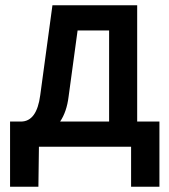

<svg xmlns="http://www.w3.org/2000/svg" viewBox="-20 -554 640 725"><path d="M18 151V-95H59Q119 -95 132 -195L178 -534H498V-95H582V151H475V0H127L125 151ZM239 -189Q232 -132 207 -95H392V-439H273Z"/></svg>

Font: Geist Mono SemiBold
Style: Regular
Weight: 600
Monospace: yes
Designer: Basement.studio, Andrés Briganti, Mateo Zaragoza
Foundry: Basement.studio, Vercel, Andrés Briganti, Guido Ferreyra, Mateo Zaragoza
Version: Version 1.500; ttfautohint (v1.8.4.7-5d5b)